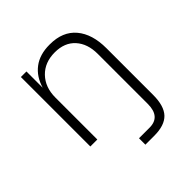

<svg xmlns="http://www.w3.org/2000/svg" viewBox="-198 -682 1026 1026"><g transform="rotate(-45 315.5 -169.0)"><path d="M155.8 0H103V-524.9H145V-401.9Q164.1 -467.3 211.7 -503.2Q259.3 -539.1 333 -539.1H335.9Q432.6 -539.1 483.9 -478.3Q535.2 -417.5 535.2 -310.1V42Q535.2 126 499.3 163.6Q463.4 201.2 384.8 201.2H317.9V152.8H397.9Q481 152.8 481 56.2V-321.8Q481 -398.4 439.7 -444.3Q398.4 -490.2 324.2 -490.2Q248 -490.2 201.9 -442.4Q155.8 -394.5 155.8 -316.9Z"/></g></svg>

Font: Sora ExtraLight
Style: Regular
Weight: 200
Designer: Jonathan Barnbrook, Julián Moncada
Foundry: Barnbrook Fonts
Version: Version 2.000